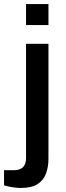

<svg xmlns="http://www.w3.org/2000/svg" viewBox="-59 -743 328 951"><path d="M70 -619V-723H181V-619ZM45 188Q23 188 0 184Q-23 180 -39 175V100H10Q70 100 70 40V-526H181V44Q181 83 169 116Q157 149 127.5 168.5Q98 188 45 188Z"/></svg>

Font: Archivo SemiExpanded Medium
Style: Regular
Weight: 500
Width: 6
Designer: Hector Gatti
Foundry: Omnibus-Type
Version: Version 2.001; ttfautohint (v1.8.3)